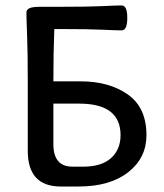

<svg xmlns="http://www.w3.org/2000/svg" viewBox="-20 -679 597 699"><path d="M283.2 -72.3Q349.6 -72.3 384.3 -103.5Q418.9 -134.8 418.9 -187Q418.9 -301.8 268.1 -301.8H174.3V-154.3Q174.3 -72.3 243.7 -72.3ZM266.1 0H201.2Q81.1 0 81.1 -129.9V-378.9Q81.1 -490.2 78.6 -551.8Q76.2 -613.3 76.2 -633.8Q76.2 -643.6 86.9 -648.9Q97.7 -654.3 127.9 -654.3H207Q303.7 -654.3 353 -656.7Q402.3 -659.2 422.9 -659.2Q443.4 -659.2 443.4 -613.8Q443.4 -568.4 422.9 -568.4Q402.3 -568.4 353 -570.8Q303.7 -573.2 207 -573.2H177.7Q174.3 -484.9 174.3 -382.8H274.9Q377 -382.8 445.1 -335.2Q513.2 -287.6 513.2 -187Q513.2 -104 446.8 -52Q380.4 0 266.1 0Z"/></svg>

Font: Bainsley
Style: Regular
Weight: 400
Designer: Paul James MIller
Foundry: High-Logic / Made with FontCreator
Version: Version 1.411;March 28, 2021;FontCreator 13.0.0.2683 64-bit